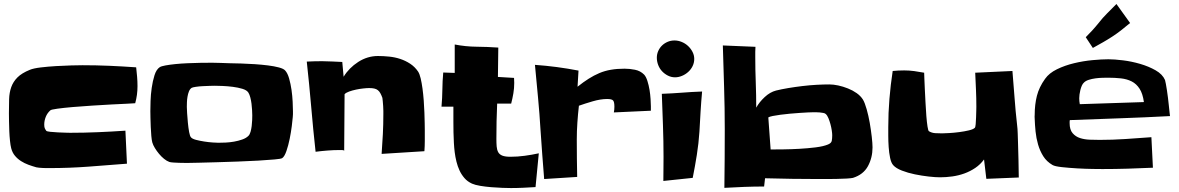

<svg xmlns="http://www.w3.org/2000/svg" viewBox="-20 -953 5999 977"><path d="M679.7 -514.6Q679.7 -469.7 668 -427.7Q661.1 -426.8 627.4 -425.3Q593.8 -423.8 547.4 -421.4Q501 -418.9 447.8 -415.5Q394.5 -412.1 349.1 -408.2Q303.7 -404.3 272 -399.9Q240.2 -395.5 236.3 -391.6Q220.7 -377.9 212.9 -358.4Q205.1 -338.9 205.1 -319.3Q205.1 -307.6 207.5 -301.3Q210 -294.9 215.8 -287.1Q218.8 -284.2 236.3 -282.2Q253.9 -280.3 275.4 -279.3Q296.9 -278.3 315.4 -277.8Q334 -277.3 336.9 -277.3Q407.2 -277.3 477.5 -280.3Q547.9 -283.2 618.2 -288.1L626 -120.1Q528.3 -112.3 430.2 -105Q332 -97.7 233.4 -97.7Q228.5 -97.7 219.2 -97.7Q210 -97.7 199.2 -98.1Q188.5 -98.6 178.7 -99.6Q168.9 -100.6 165 -101.6Q144.5 -107.4 124.5 -114.7Q104.5 -122.1 86.9 -133.3Q69.3 -144.5 56.2 -160.2Q43 -175.8 37.1 -198.2Q33.2 -212.9 30.8 -236.8Q28.3 -260.7 27.3 -286.1Q26.4 -311.5 25.9 -335.9Q25.4 -360.4 25.4 -377Q25.4 -415 26.4 -448.2Q27.3 -481.4 37.1 -509.3Q46.9 -537.1 68.8 -559.1Q90.8 -581.1 131.8 -597.7Q150.4 -605.5 187.5 -609.9Q224.6 -614.3 265.1 -616.7Q305.7 -619.1 342.8 -620.1Q379.9 -621.1 400.4 -621.1Q468.8 -621.1 536.6 -618.2Q604.5 -615.2 672.9 -610.4Q675.8 -585.9 677.7 -562Q679.7 -538.1 679.7 -514.6Z M1470.7 -386.7Q1470.7 -378.9 1470.7 -371.6Q1470.7 -364.3 1469.7 -356.4Q1468.8 -342.8 1464.8 -311.5Q1460.9 -280.3 1454.1 -246.6Q1447.3 -212.9 1437.5 -184.6Q1427.7 -156.2 1416 -148.4Q1410.2 -144.5 1376.5 -141.6Q1342.8 -138.7 1294.4 -135.7Q1246.1 -132.8 1189.5 -130.9Q1132.8 -128.9 1081.5 -127.4Q1030.3 -126 991.7 -125Q953.1 -124 940.4 -124Q934.6 -124 920.4 -124Q906.2 -124 890.6 -124.5Q875 -125 861.3 -126Q847.7 -127 841.8 -128.9Q828.1 -133.8 814.5 -145Q800.8 -156.2 789.1 -170.4Q777.3 -184.6 768.1 -199.7Q758.8 -214.8 754.9 -228.5Q752 -239.3 750 -261.2Q748 -283.2 747.1 -307.1Q746.1 -331.1 745.6 -353.5Q745.1 -376 745.1 -387.7Q745.1 -406.2 746.1 -439Q747.1 -471.7 752 -505.9Q756.8 -540 766.1 -569.8Q775.4 -599.6 793 -611.3Q800.8 -616.2 822.3 -620.1Q843.8 -624 873 -627Q902.3 -629.9 935.5 -631.3Q968.8 -632.8 1000.5 -633.3Q1032.2 -633.8 1059.6 -633.8Q1086.9 -633.8 1103.5 -632.8Q1118.2 -631.8 1145.5 -631.3Q1172.9 -630.9 1206.5 -629.9Q1240.2 -628.9 1276.4 -626.5Q1312.5 -624 1343.8 -620.1Q1375 -616.2 1398.9 -609.9Q1422.9 -603.5 1430.7 -594.7Q1443.4 -581.1 1451.2 -553.7Q1459 -526.4 1463.4 -495.6Q1467.8 -464.8 1469.2 -435.1Q1470.7 -405.3 1470.7 -386.7ZM1263.7 -366.2Q1263.7 -377.9 1262.7 -393.6Q1261.7 -409.2 1259.8 -425.3Q1257.8 -441.4 1253.9 -456.5Q1250 -471.7 1244.1 -481.4Q1236.3 -494.1 1213.9 -501Q1191.4 -507.8 1164.6 -511.2Q1137.7 -514.6 1111.8 -515.6Q1085.9 -516.6 1073.2 -516.6Q1066.4 -516.6 1048.8 -516.1Q1031.2 -515.6 1012.2 -514.6Q993.2 -513.7 976.6 -511.2Q960 -508.8 955.1 -505.9Q946.3 -500 941.4 -487.8Q936.5 -475.6 934.1 -460.9Q931.6 -446.3 931.2 -432.1Q930.7 -418 930.7 -409.2Q930.7 -400.4 932.1 -377.4Q933.6 -354.5 936 -328.6Q938.5 -302.7 942.4 -281.2Q946.3 -259.8 952.1 -253.9Q959 -246.1 978 -241.2Q997.1 -236.3 1019 -232.9Q1041 -229.5 1061.5 -228Q1082 -226.6 1090.8 -226.6Q1106.4 -226.6 1127.9 -227.5Q1149.4 -228.5 1171.4 -232.4Q1193.4 -236.3 1212.9 -243.2Q1232.4 -250 1244.1 -261.7Q1251 -268.6 1254.9 -282.2Q1258.8 -295.9 1260.7 -311.5Q1262.7 -327.1 1263.2 -342.3Q1263.7 -357.4 1263.7 -366.2Z M2141.6 -290Q2141.6 -263.7 2141.6 -236.8Q2141.6 -210 2139.6 -183.6L1921.9 -169.9Q1925.8 -220.7 1928.2 -270.5Q1930.7 -320.3 1930.7 -372.1Q1930.7 -377 1930.7 -388.7Q1930.7 -400.4 1929.7 -413.6Q1928.7 -426.8 1927.7 -438.5Q1926.8 -450.2 1925.8 -455.1Q1920.9 -468.8 1915.5 -478.5Q1910.2 -488.3 1902.8 -494.1Q1895.5 -500 1884.8 -502.4Q1874 -504.9 1858.4 -504.9Q1846.7 -504.9 1828.6 -502.9Q1810.5 -501 1792 -497.1Q1773.4 -493.2 1756.8 -487.3Q1740.2 -481.4 1733.4 -473.6L1731.4 -185.5Q1729.5 -189.5 1720.2 -189.5Q1710.9 -189.5 1707 -189.5Q1677.7 -189.5 1646.5 -187Q1615.2 -184.6 1585.9 -180.7Q1573.2 -295.9 1563.5 -410.2Q1553.7 -524.4 1541 -639.6Q1560.5 -640.6 1580.1 -641.1Q1599.6 -641.6 1619.1 -641.6Q1644.5 -641.6 1670.4 -640.1Q1696.3 -638.7 1721.7 -637.7L1728.5 -562.5Q1755.9 -607.4 1802.7 -637.7Q1849.6 -668 1903.3 -668Q1930.7 -668 1960 -665Q1989.3 -662.1 2016.1 -653.3Q2043 -644.5 2066.9 -628.9Q2090.8 -613.3 2107.4 -588.9Q2115.2 -577.1 2120.6 -554.2Q2126 -531.2 2129.9 -502.4Q2133.8 -473.6 2136.2 -441.4Q2138.7 -409.2 2139.6 -379.9Q2140.6 -350.6 2141.1 -326.7Q2141.6 -302.7 2141.6 -290Z M2721.7 -172.9 2705.1 -1Q2673.8 1 2642.6 2.4Q2611.3 3.9 2580.1 3.9Q2563.5 3.9 2536.1 2.9Q2508.8 2 2479.5 -0.5Q2450.2 -2.9 2423.8 -7.3Q2397.5 -11.7 2381.8 -18.6Q2358.4 -29.3 2343.3 -46.9Q2328.1 -64.5 2318.4 -85.4Q2308.6 -106.4 2302.7 -130.4Q2296.9 -154.3 2293.9 -177.7Q2291 -200.2 2289.6 -226.1Q2288.1 -252 2287.6 -279.3Q2287.1 -306.6 2287.1 -332.5Q2287.1 -358.4 2287.1 -380.9V-410.2H2226.6Q2230.5 -454.1 2231 -497.1Q2231.4 -540 2235.4 -584L2293.9 -582V-726.6Q2349.6 -715.8 2404.8 -715.3Q2460 -714.8 2515.6 -710.9L2513.7 -561.5L2595.7 -556.6Q2595.7 -549.8 2596.2 -543.9Q2596.7 -538.1 2596.7 -531.2Q2596.7 -503.9 2592.3 -478Q2587.9 -452.1 2581.1 -425.8H2509.8Q2507.8 -380.9 2506.8 -335.9Q2505.9 -291 2505.9 -246.1Q2505.9 -224.6 2507.3 -207.5Q2508.8 -190.4 2515.1 -178.7Q2521.5 -167 2536.1 -161.1Q2550.8 -155.3 2577.1 -155.3Q2613.3 -155.3 2649.4 -160.2Q2685.5 -165 2721.7 -172.9Z M3292 -412.1V-389.6L3103.5 -380.9Q3106.4 -393.6 3106.4 -410.2Q3106.4 -434.6 3099.6 -441.9Q3092.8 -449.2 3069.3 -449.2Q3036.1 -449.2 2996.1 -437.5Q2956.1 -425.8 2925.8 -415Q2920.9 -372.1 2918 -329.1Q2915 -286.1 2915 -243.2Q2915 -195.3 2915.5 -147.9Q2916 -100.6 2917 -52.7L2749 -42Q2744.1 -104.5 2739.3 -166.5Q2734.4 -228.5 2730.5 -291Q2725.6 -374 2717.8 -456.5Q2710 -539.1 2702.1 -623Q2757.8 -619.1 2813 -611.8Q2868.2 -604.5 2923.8 -593.8L2918.9 -511.7Q2948.2 -535.2 2975.1 -552.2Q3002 -569.3 3029.8 -581.1Q3057.6 -592.8 3088.9 -598.1Q3120.1 -603.5 3158.2 -603.5Q3183.6 -603.5 3210.9 -598.1Q3238.3 -592.8 3257.8 -573.2Q3267.6 -562.5 3274.4 -541Q3281.2 -519.5 3285.2 -495.6Q3289.1 -471.7 3290.5 -448.7Q3292 -425.8 3292 -412.1Z M3512.7 -653.3Q3512.7 -633.8 3504.4 -616.7Q3496.1 -599.6 3481.9 -586.9Q3467.8 -574.2 3450.2 -566.9Q3432.6 -559.6 3415 -559.6Q3395.5 -559.6 3378.4 -568.4Q3361.3 -577.1 3348.6 -590.8Q3335.9 -604.5 3329.1 -622.6Q3322.3 -640.6 3322.3 -659.2Q3322.3 -677.7 3329.6 -693.8Q3336.9 -710 3349.1 -721.7Q3361.3 -733.4 3377.4 -740.2Q3393.6 -747.1 3412.1 -747.1Q3430.7 -747.1 3448.7 -739.7Q3466.8 -732.4 3481 -719.2Q3495.1 -706.1 3503.9 -689Q3512.7 -671.9 3512.7 -653.3ZM3552.7 -487.3Q3547.9 -435.5 3544.9 -384.8Q3542 -334 3539.1 -283.2Q3535.2 -223.6 3525.9 -165Q3516.6 -106.4 3504.9 -47.9L3355.5 -32.2Q3355.5 -63.5 3356 -93.8Q3356.4 -124 3356.4 -155.3Q3356.4 -235.4 3353.5 -315.4Q3350.6 -395.5 3347.7 -475.6Q3399.4 -477.5 3449.7 -481.4Q3500 -485.4 3552.7 -487.3Z M4419.9 -203.1Q4419.9 -150.4 4396.5 -107.4Q4373 -64.5 4320.3 -47.9Q4312.5 -45.9 4288.1 -44.4Q4263.7 -43 4235.4 -42.5Q4207 -42 4181.6 -42Q4156.2 -42 4148.4 -42Q4079.1 -42 4010.3 -43Q3941.4 -43.9 3873 -45.9L3868.2 -3.9Q3818.4 -3.9 3767.6 -2Q3716.8 0 3666 2.9Q3667 -72.3 3667.5 -146.5Q3668 -220.7 3668 -295.9Q3668 -403.3 3664.6 -509.3Q3661.1 -615.2 3658.2 -721.7L3824.2 -714.8Q3823.2 -702.1 3823.2 -689Q3823.2 -675.8 3823.2 -662.1Q3823.2 -597.7 3825.7 -533.7Q3828.1 -469.7 3828.1 -405.3Q3843.8 -433.6 3871.1 -459Q3898.4 -484.4 3928.7 -492.2Q3956.1 -499 3991.2 -504.9Q4026.4 -510.7 4063 -515.1Q4099.6 -519.5 4135.7 -521.5Q4171.9 -523.4 4200.2 -523.4Q4220.7 -523.4 4245.6 -518.1Q4270.5 -512.7 4294.9 -502.9Q4319.3 -493.2 4339.4 -479Q4359.4 -464.8 4371.1 -446.3Q4380.9 -429.7 4390.1 -397Q4399.4 -364.3 4405.8 -327.6Q4412.1 -291 4416 -256.8Q4419.9 -222.7 4419.9 -203.1ZM4214.8 -264.6Q4214.8 -274.4 4212.4 -290Q4210 -305.7 4205.6 -321.8Q4201.2 -337.9 4195.3 -352.1Q4189.5 -366.2 4181.6 -373Q4177.7 -377 4168.9 -378.4Q4160.2 -379.9 4150.9 -380.9Q4141.6 -381.8 4132.3 -381.8Q4123 -381.8 4118.2 -381.8Q4109.4 -381.8 4090.8 -380.9Q4072.3 -379.9 4048.8 -378.4Q4025.4 -377 3999.5 -374.5Q3973.6 -372.1 3951.2 -369.1Q3928.7 -366.2 3912.1 -362.8Q3895.5 -359.4 3889.6 -355.5L3901.4 -192.4Q3926.8 -192.4 3966.3 -192.9Q4005.9 -193.4 4048.3 -195.8Q4090.8 -198.2 4130.4 -203.1Q4169.9 -208 4193.4 -217.8Q4210 -224.6 4212.4 -236.3Q4214.8 -248 4214.8 -264.6Z M5164.1 -49.8 4999 -43 4987.3 -141.6Q4968.8 -116.2 4942.9 -98.6Q4917 -81.1 4887.2 -70.3Q4857.4 -59.6 4825.7 -55.2Q4793.9 -50.8 4763.7 -50.8Q4740.2 -50.8 4705.6 -54.7Q4670.9 -58.6 4635.3 -65.9Q4599.6 -73.2 4569.3 -85Q4539.1 -96.7 4525.4 -112.3Q4514.6 -124 4509.3 -149.9Q4503.9 -175.8 4502 -205.1Q4500 -234.4 4500 -261.7Q4500 -289.1 4500 -305.7Q4500 -378.9 4505.9 -450.2Q4511.7 -521.5 4522.5 -591.8Q4549.8 -594.7 4581.1 -594.7Q4606.4 -594.7 4631.8 -591.3Q4657.2 -587.9 4682.6 -583Q4682.6 -578.1 4683.6 -554.7Q4684.6 -531.2 4686 -499Q4687.5 -466.8 4689.5 -430.2Q4691.4 -393.6 4693.8 -362.3Q4696.3 -331.1 4699.7 -309.1Q4703.1 -287.1 4707 -285.2Q4721.7 -276.4 4739.3 -275.4Q4756.8 -274.4 4773.4 -274.4Q4785.2 -274.4 4810.1 -275.9Q4835 -277.3 4861.3 -280.8Q4887.7 -284.2 4910.2 -289.6Q4932.6 -294.9 4940.4 -302.7Q4943.4 -305.7 4944.8 -321.3Q4946.3 -336.9 4946.8 -355.5Q4947.3 -374 4947.8 -390.1Q4948.2 -406.2 4948.2 -409.2Q4948.2 -453.1 4946.3 -496.1Q4944.3 -539.1 4942.4 -583L5131.8 -591.8Q5137.7 -523.4 5142.6 -455.6Q5147.5 -387.7 5155.3 -319.3Q5158.2 -296.9 5158.7 -273.4Q5159.2 -250 5160.2 -226.6Q5162.1 -182.6 5162.6 -138.7Q5163.1 -94.7 5164.1 -49.8Z M5933.6 -362.3Q5805.7 -355.5 5678.7 -351.1Q5551.8 -346.7 5423.8 -341.8Q5422.9 -337.9 5422.9 -334Q5422.9 -330.1 5422.9 -326.2Q5422.9 -293 5438 -275.4Q5453.1 -257.8 5475.6 -250.5Q5498 -243.2 5525.4 -242.2Q5552.7 -241.2 5576.2 -241.2Q5641.6 -241.2 5707 -245.6Q5772.5 -250 5838.9 -254.9L5846.7 -99.6Q5782.2 -96.7 5718.3 -94.7Q5654.3 -92.8 5589.8 -92.8Q5576.2 -92.8 5539.6 -93.3Q5502.9 -93.8 5461.4 -96.2Q5419.9 -98.6 5383.8 -102.5Q5347.7 -106.4 5335.9 -113.3Q5305.7 -130.9 5288.6 -158.2Q5271.5 -185.5 5262.2 -217.8Q5252.9 -250 5249.5 -283.7Q5246.1 -317.4 5245.1 -348.6Q5244.1 -353.5 5244.6 -358.9Q5245.1 -364.3 5245.1 -369.1Q5245.1 -420.9 5256.3 -465.3Q5267.6 -509.8 5297.9 -551.8Q5318.4 -581.1 5358.4 -600.6Q5398.4 -620.1 5445.3 -631.3Q5492.2 -642.6 5539.1 -647Q5585.9 -651.4 5620.1 -651.4Q5650.4 -651.4 5694.3 -646Q5738.3 -640.6 5781.7 -627.9Q5825.2 -615.2 5860.4 -595.2Q5895.5 -575.2 5908.2 -545.9Q5910.2 -540 5912.6 -525.9Q5915 -511.7 5918 -493.7Q5920.9 -475.6 5923.3 -455.1Q5925.8 -434.6 5927.7 -416Q5929.7 -397.5 5931.2 -382.8Q5932.6 -368.2 5933.6 -362.3ZM5800.8 -433.6Q5794.9 -476.6 5778.8 -501.5Q5762.7 -526.4 5738.8 -538.6Q5714.8 -550.8 5684.1 -554.2Q5653.3 -557.6 5618.2 -557.6Q5606.4 -557.6 5588.9 -557.1Q5571.3 -556.6 5553.7 -554.2Q5536.1 -551.8 5520.5 -546.9Q5504.9 -542 5496.1 -533.2Q5489.3 -527.3 5484.9 -517.1Q5480.5 -506.8 5477.5 -495.1Q5474.6 -483.4 5473.1 -472.2Q5471.7 -460.9 5471.7 -453.1Q5471.7 -437.5 5474.6 -422.9ZM5730.5 -835.9Q5706.1 -815.4 5684.1 -798.3Q5662.1 -781.2 5639.6 -766.6Q5617.2 -752 5593.3 -738.3Q5569.3 -724.6 5541 -709L5504.9 -763.7Q5522.5 -781.2 5538.6 -798.8Q5554.7 -816.4 5570.3 -835.9Q5590.8 -862.3 5614.3 -885.7Q5637.7 -909.2 5661.1 -932.6Z"/></svg>

Font: Slackey
Style: Regular
Weight: 400
Designer: Squid
Foundry: Font Diner, Inc DBA Sideshow
Version: Version 1.000